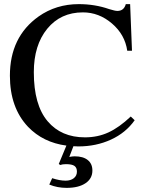

<svg xmlns="http://www.w3.org/2000/svg" viewBox="-20 -696 707 931"><path d="M614 -131 633 -113Q590 -52 518 -19Q446 14 360 14Q345 14 336 13L316 65Q331 62 342 62Q383 62 405.5 80Q428 98 428 131Q428 170 394.5 192.5Q361 215 303 215Q258 215 219 199L233 168Q269 180 298 180Q323 180 338 168Q353 156 353 136Q353 117 341 108.5Q329 100 300 100Q283 100 272 104L265 99L302 10Q189 -5 116 -81Q28 -174 28 -329Q28 -517 167 -616Q252 -676 362 -676Q440 -676 509 -652Q538 -643 549 -643Q581 -643 590 -676H611L620 -450H597Q586 -528 523 -582Q460 -636 382 -636Q274 -636 209 -556.5Q144 -477 144 -346Q144 -187 211 -108Q277 -30 392 -30Q454 -30 506 -54Q558 -78 614 -131Z"/></svg>

Font: STIX MathJax Latin
Style: Regular
Weight: 400
Designer: MicroPress Inc., with final additions and corrections provided by Coen Hoffman, Elsevier (retired)
Version: Version 1.1.1